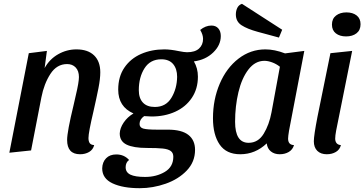

<svg xmlns="http://www.w3.org/2000/svg" viewBox="-20 -789 1911 1007"><path d="M332 -55Q332 -98 366 -238Q368 -249 377 -286.5Q386 -324 390 -348Q394 -372 394 -385Q394 -417 377 -435Q360 -453 332 -453Q278 -453 244.5 -401.5Q211 -350 197 -278L143 0L29 12L131 -510L226 -522L214 -432Q240 -479 285 -504.5Q330 -530 381 -530Q441 -530 473.5 -498.5Q506 -467 506 -410Q506 -376 496.5 -327.5Q487 -279 470 -204Q444 -94 444 -65Q444 -48 450.5 -38.5Q457 -29 474 -28Q468 -4 447.5 8Q427 20 400 20Q332 20 332 -55Z M516 94Q517 61 536.5 41Q556 21 590 21Q631 21 657 50Q639 63 639 88Q639 115 664 127Q689 139 741 139Q800 139 844.5 112.5Q889 86 889 33Q889 13 875.5 3Q862 -7 833.5 -10Q805 -13 751 -13Q680 -13 644 -30.5Q608 -48 608 -89Q609 -117 628.5 -146Q648 -175 680 -194Q600 -229 600 -319Q600 -387 632.5 -434.5Q665 -482 720 -506Q775 -530 842 -530Q874 -530 917 -521Q947 -515 961 -515Q1003 -515 1024 -534.5Q1045 -554 1045 -585Q1045 -607 1030 -632Q1058 -655 1089 -655Q1112 -655 1125 -640Q1138 -625 1138 -600Q1138 -552 1098 -513.5Q1058 -475 997 -467Q1018 -431 1018 -387Q1018 -323 986 -275.5Q954 -228 899 -203Q844 -178 775 -178Q762 -178 736 -180Q712 -163 712 -139Q712 -120 732 -114.5Q752 -109 804 -109H860Q933 -109 968 -81.5Q1003 -54 1003 -3Q1003 60 959.5 105.5Q916 151 849 174.5Q782 198 713 198Q624 198 570 172.5Q516 147 516 94ZM909 -386Q909 -428 888 -453Q867 -478 826 -478Q768 -478 738 -431Q708 -384 708 -316Q708 -274 729.5 -251Q751 -228 792 -228Q850 -228 879 -276Q908 -324 909 -386Z M1097 -169Q1097 -267 1132.5 -350Q1168 -433 1231 -481.5Q1294 -530 1372 -530Q1420 -530 1475 -509L1576 -522L1496 -104Q1491 -74 1491 -62Q1491 -29 1522 -28Q1515 -4 1494.5 8Q1474 20 1447 20Q1419 20 1400.5 5Q1382 -10 1379 -37Q1319 20 1240 20Q1167 20 1132 -31Q1097 -82 1097 -169ZM1404 -200 1448 -439Q1429 -454 1407 -462Q1385 -470 1367 -470Q1318 -470 1283 -424.5Q1248 -379 1230.5 -305.5Q1213 -232 1213 -150Q1213 -40 1284 -40Q1334 -40 1363 -87.5Q1392 -135 1404 -200ZM1217 -713Q1217 -732 1224.5 -747.5Q1232 -763 1249 -769L1460 -633L1443 -592L1332 -622Q1277 -637 1247 -656.5Q1217 -676 1217 -713Z M1721 -660Q1721 -691 1742.5 -707.5Q1764 -724 1797 -724Q1830 -724 1850.5 -708Q1871 -692 1871 -662Q1871 -631 1850 -614.5Q1829 -598 1795 -598Q1762 -598 1741.5 -614Q1721 -630 1721 -660ZM1626 -48Q1626 -78 1645 -176L1713 -510L1827 -522L1743 -104Q1738 -77 1738 -62Q1738 -47 1745.5 -38Q1753 -29 1768 -28Q1762 -4 1741.5 8Q1721 20 1694 20Q1662 20 1644 2Q1626 -16 1626 -48Z"/></svg>

Font: Sansita SW
Style: Italic
Weight: 400
Italic angle: -11°
Designer: Pablo Cosgaya
Foundry: Omnibus-Type
Version: Version 1.000